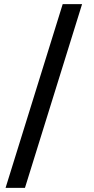

<svg xmlns="http://www.w3.org/2000/svg" viewBox="-20 -760 457 931"><path d="M101 151 378 -740H284L7 151Z"/></svg>

Font: IBMKR Medm
Style: Regular
Weight: 500
Designer: Mike Abbink; Paul van der Laan; Pieter van Rosmalen; Wujin Sim; Chorong Kim; Dohee Lee;
Foundry: Sandoll Inc.
Version: Version 1.002